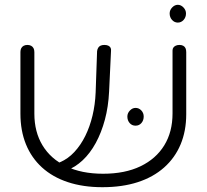

<svg xmlns="http://www.w3.org/2000/svg" viewBox="-20 -767 860 799"><path d="M406 12Q326 12 262.5 -9Q199 -30 155 -70Q111 -110 88 -166.5Q65 -223 65 -294V-551Q65 -560 68.5 -566.5Q72 -573 78.5 -576.5Q85 -580 94 -580Q103 -580 109.5 -576.5Q116 -573 119.5 -566.5Q123 -560 123 -550V-294Q123 -218 157 -162Q191 -106 255 -75Q319 -44 409 -44Q500 -44 564.5 -75Q629 -106 663.5 -162Q698 -218 698 -295V-557Q698 -564 701.5 -569Q705 -574 711.5 -577Q718 -580 727 -580Q736 -580 742.5 -576.5Q749 -573 752 -566.5Q755 -560 755 -550V-292Q755 -222 731.5 -166Q708 -110 663 -70Q618 -30 553.5 -9Q489 12 406 12ZM247 -54 214 -86 230 -92Q263 -106 289.5 -134.5Q316 -163 335 -201.5Q354 -240 365 -286Q376 -332 378 -382L384 -554Q385 -562 388.5 -568Q392 -574 398.5 -577Q405 -580 414 -580Q424 -580 430.5 -577Q437 -574 440 -568.5Q443 -563 442 -555L434 -386Q431 -323 416.5 -269Q402 -215 378.5 -172Q355 -129 324 -100Q293 -71 256 -57ZM544 -244Q529 -244 519.5 -255Q510 -266 510 -282Q510 -296 520.5 -307Q531 -318 544 -318Q558 -318 568 -307.5Q578 -297 578 -282Q578 -266 568.5 -255Q559 -244 544 -244ZM720 -673Q706 -673 696 -684Q686 -695 686 -711Q686 -725 696.5 -736Q707 -747 720 -747Q733 -747 743.5 -736Q754 -725 754 -711Q754 -695 744 -684Q734 -673 720 -673Z"/></svg>

Font: Fredoka SemiExpanded Light
Style: Regular
Weight: 300
Width: 6
Designer: Ben Nathan
Foundry: Milena B. Brandão, Ben Nathan
Version: Version 2.001